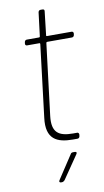

<svg xmlns="http://www.w3.org/2000/svg" viewBox="-92 -671 489 904"><g transform="rotate(-10 152.5 -219.5)"><path d="M220 -28C151 -28 119 -50 128 -127L170 -470C170 -472 173 -474 175 -474H293C299 -474 303 -478 304 -484L305 -491C305 -497 302 -501 296 -501H178C176 -501 174 -503 175 -505L188 -618C189 -624 186 -628 180 -628H170C164 -628 160 -624 159 -618L145 -505C145 -503 143 -501 141 -501H82C76 -501 72 -497 71 -491L70 -484C69 -478 73 -474 79 -474H138C140 -474 141 -472 141 -470L99 -124C86 -23 139 0 214 0H236C242 0 246 -4 247 -10L248 -18C248 -24 245 -28 239 -28ZM124 189H129C134 189 138 186 142 182L218 71C223 64 221 59 213 59H204C199 59 194 61 192 66L119 177C114 184 117 189 124 189Z"/></g></svg>

Font: Barlow Thin
Style: Italic
Weight: 250
Italic angle: -7°
Designer: Jeremy Tribby
Foundry: Tribby Type
Version: Version 1.422;hotconv 1.0.109;makeotfexe 2.5.65596